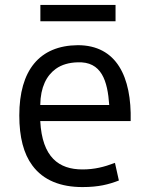

<svg xmlns="http://www.w3.org/2000/svg" viewBox="-20 -757 624 787"><path d="M112.3 -79.1C157.7 -17.1 230 9.8 317.9 9.8C384.3 9.8 425.3 -1 467.3 -17.1L451.2 -89.4C406.2 -72.3 366.7 -62.5 317.9 -62.5C221.7 -62.5 152.8 -111.8 145 -260.7H515.6C520 -441.9 458 -571.8 298.8 -571.8C141.6 -570.3 59.1 -468.8 59.1 -283.7C59.1 -194.3 77.1 -126.5 112.3 -79.1ZM145 -326.7C146 -399.9 170.9 -447.3 208.5 -474.6C233.4 -492.7 264.6 -500.5 296.9 -501.5C397 -506.3 420.9 -424.8 427.7 -326.7ZM145.5 -669.9H453.6V-736.8H145.5Z"/></svg>

Font: Duru Sans
Style: Regular
Weight: 400
Designer: Onur Yazıcıgil
Foundry: Onur Yazıcıgil
Version: Version 1.002